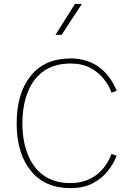

<svg xmlns="http://www.w3.org/2000/svg" viewBox="-20 -953 678 978"><path d="M262.7 -775.4H293.9L397 -933.1H361.8ZM94.2 -324.7C94.2 -384.3 103 -437 121.1 -482.9C156.7 -574.2 229 -629.4 338.9 -629.4C378.4 -629.4 412.6 -622.1 440.4 -606.9C496.6 -577.1 531.7 -527.8 547.9 -481L574.2 -490.2C564.9 -515.1 550.8 -540.5 531.2 -565.9C491.7 -616.7 429.7 -655.3 339.8 -655.3C252 -655.3 184.1 -626 136.7 -566.9C88.9 -507.8 64.9 -426.8 64.9 -324.7C64.9 -222.7 88.9 -142.6 136.7 -83.5C184.1 -24.4 252 5.4 339.8 5.4C384.8 5.4 422.9 -3.4 454.6 -20.5C485.8 -37.6 511.2 -58.6 531.2 -84.5C550.8 -109.9 564.9 -134.8 574.2 -159.7L547.9 -168.9C539.6 -145.5 526.9 -122.6 509.3 -99.6C473.6 -54.2 418.5 -20.5 338.9 -20.5C283.7 -20.5 238.3 -33.7 202.1 -59.6C129.9 -111.3 94.2 -206.1 94.2 -324.7Z"/></svg>

Font: Estedad Thin
Style: Regular
Weight: 100
Designer: Amin Abedi
Version: Version 7.3